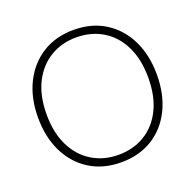

<svg xmlns="http://www.w3.org/2000/svg" viewBox="-127 -844 1002 987"><g transform="rotate(-20 374.0 -350.0)"><path d="M374 12Q276 12 203 -33.5Q130 -79 89.5 -160.5Q49 -242 49 -350Q49 -457 89.5 -538.5Q130 -620 203 -666Q276 -712 374 -712Q473 -712 546 -666Q619 -620 659 -538.5Q699 -457 699 -350Q699 -242 659 -160.5Q619 -79 546 -33.5Q473 12 374 12ZM374 -29Q455 -29 518 -67Q581 -105 616.5 -177Q652 -249 652 -350Q652 -451 616.5 -523Q581 -595 518 -633Q455 -671 374 -671Q294 -671 231 -633Q168 -595 132 -523Q96 -451 96 -350Q96 -249 132 -177Q168 -105 231 -67Q294 -29 374 -29Z"/></g></svg>

Font: DM Sans 11pt ExtraLight
Style: Regular
Weight: 250
Version: Version 4.004;gftools[0.9.30]